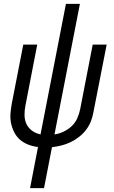

<svg xmlns="http://www.w3.org/2000/svg" viewBox="-20 -760 590 990"><path d="M135 210 176 -2Q150 -5 126.5 -14Q103 -23 84.5 -38.5Q66 -54 54.5 -76Q43 -98 37.5 -122.5Q32 -147 34 -173.5Q36 -200 41 -227L100 -530H172L111 -215Q106 -190 106.5 -165Q107 -140 117 -119.5Q127 -99 146 -85.5Q165 -72 189 -67L320 -740H392L261 -67Q284 -70 307.5 -81Q331 -92 349.5 -109.5Q368 -127 378 -149.5Q388 -172 393 -195L458 -530H530L462 -183Q458 -159 449 -135.5Q440 -112 424.5 -91.5Q409 -71 388 -54.5Q367 -38 344 -27Q321 -16 297 -10Q273 -4 248 -1L207 210Z"/></svg>

Font: Lode
Style: Italic
Weight: 400
Italic angle: -11°
Monospace: yes
Designer: Belleve Invis
Foundry: Belleve Invis
Version: Version 29.2.0; ttfautohint (v1.8.3)